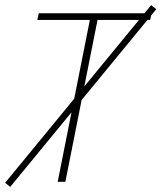

<svg xmlns="http://www.w3.org/2000/svg" viewBox="-46 -712 632 752"><path d="M-6 20 -26 4 546 -692 566 -676ZM180 0 306 -634H100L106 -660H548L542 -634H336L210 0Z"/></svg>

Font: Source Sans 3
Style: Italic
Weight: 200
Italic angle: -11°
Designer: Paul D. Hunt
Foundry: Adobe
Version: Version 3.046;hotconv 1.0.118;makeotfexe 2.5.65603